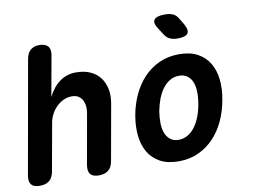

<svg xmlns="http://www.w3.org/2000/svg" viewBox="-83 -906 1366 1038"><g transform="rotate(-10 600.0 -387.5)"><path d="M133.4 -56Q128 -22.5 108.7 -6.3Q89.4 10 55.9 10Q22.4 10 9.2 -6.3Q-4 -22.5 1.4 -56L111.4 -675.4Q116.8 -708.2 135.4 -724.1Q154 -740 184.7 -740Q215.4 -740 230.4 -724.1Q245.3 -708.2 239.9 -675.4L199.7 -451.8Q224.8 -503.3 263.8 -531.6Q302.8 -560 352.9 -560Q398.5 -560 432 -544.7Q465.4 -529.5 485.4 -502.7Q505.4 -476 512.6 -439.2Q519.7 -402.5 511.7 -359.5L457.6 -56Q452.2 -22.5 432.9 -6.3Q413.6 10 380.1 10Q346.6 10 333.4 -6.3Q320.2 -22.5 325.6 -56L374.3 -330.7Q377.9 -350.4 376.3 -369.3Q374.7 -388.3 367 -403.1Q359.3 -418 345.1 -427.2Q331 -436.5 308.2 -436.5Q284 -436.5 262.4 -426.1Q240.7 -415.7 223.5 -398.5Q206.3 -381.3 195.1 -359.6Q183.9 -337.9 179.9 -315.3Z M818 10Q757.2 10 716.2 -12.6Q675.3 -35.1 652.5 -74.2Q629.8 -113.2 624.4 -165Q619 -216.8 629.3 -275.3Q639.6 -333.8 663.5 -385.4Q687.4 -437.1 723.8 -476Q760.3 -514.9 809.2 -537.4Q858.2 -560 919 -560Q980.1 -560 1021.1 -537.4Q1062 -514.9 1084.8 -476.3Q1107.5 -437.8 1112.9 -386.1Q1118.3 -334.5 1107.3 -275.3Q1097 -216.8 1073.3 -165Q1049.6 -113.2 1013 -74.2Q976.4 -35.1 927.6 -12.6Q878.8 10 818 10ZM838.2 -104.5Q865.5 -104.5 888.2 -118Q911 -131.4 928.1 -154.5Q945.3 -177.5 957.3 -208.8Q969.4 -240 975.3 -275.3Q981.9 -311.3 981.1 -342.2Q980.3 -373.2 971.4 -395.9Q962.6 -418.6 944.5 -432Q926.4 -445.5 898.8 -445.5Q871.2 -445.5 848.5 -432Q825.7 -418.6 808.6 -395.5Q791.4 -372.5 779.5 -341.4Q767.6 -310.3 761 -275Q755.4 -239.7 756.2 -208.6Q757 -177.5 766.2 -154.5Q775.4 -131.4 793.2 -118Q810.9 -104.5 838.2 -104.5ZM833.2 -715.5Q809.9 -749.9 822.2 -767.4Q834.6 -785 880.5 -785Q907.3 -785 925.1 -777.2Q942.8 -769.5 954.3 -749.2L974.4 -716Q995 -679.8 983.5 -662.4Q972 -645 926.7 -645Q903.7 -645 886.1 -652.8Q868.5 -660.5 857 -678.8Z"/></g></svg>

Font: Maple Mono
Style: Italic
Weight: 400
Italic angle: -10°
Monospace: yes
Designer: subframe7536
Version: Version 7.300